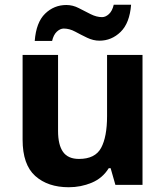

<svg xmlns="http://www.w3.org/2000/svg" viewBox="-20 -777 697 807"><path d="M579 -546V0H465L445 -70H437Q411 -28 365.5 -9Q320 10 269 10Q181 10 128 -37.5Q75 -85 75 -190V-546H224V-227Q224 -168 245 -138.5Q266 -109 312 -109Q380 -109 405 -155.5Q430 -202 430 -289V-546ZM126 -605Q132 -683 169.5 -719.5Q207 -756 259 -756Q286 -756 311 -743Q336 -730 361 -717.5Q386 -705 409 -705Q424 -705 438 -718Q452 -731 458 -757H531Q525 -680 487 -643Q449 -606 398 -606Q372 -606 346 -618.5Q320 -631 296 -644Q272 -657 248 -657Q233 -657 219 -644Q205 -631 199 -605Z"/></svg>

Font: Noto Sans
Style: Bold
Weight: 700
Designer: Monotype Design Team
Foundry: Monotype Imaging Inc.
Version: Version 2.000;GOOG;noto-source:20170915:90ef993387c0; ttfaut